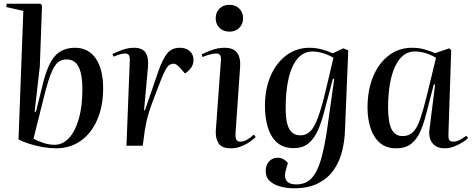

<svg xmlns="http://www.w3.org/2000/svg" viewBox="-20 -787 2548 1037"><path d="M282 14Q250 14 212 7.5Q174 1 139 -10Q104 -21 80 -34L106 -728L14 -749L16 -767H198L207 -758L195 -428L167 -184L174 -183L210 -328Q236 -437 275.5 -483Q315 -529 386 -529Q457 -529 497 -471.5Q537 -414 537 -309Q537 -215 506 -142Q475 -69 417.5 -27.5Q360 14 282 14ZM340 -466Q318 -466 301 -456Q284 -446 269.5 -420Q255 -394 240 -346Q225 -298 207 -222L161 -38Q180 -27 211.5 -16Q243 -5 275 -5Q319 -5 353 -42Q387 -79 406 -146.5Q425 -214 425 -305Q425 -386 404.5 -426Q384 -466 340 -466Z M681 -459Q682 -479 676.5 -488.5Q671 -498 656 -498Q646 -498 631.5 -494.5Q617 -491 594 -481L587 -495Q608 -506 640.5 -517.5Q673 -529 704 -529Q750 -529 767 -501.5Q784 -474 779 -422L758 -192H763L836 -404Q859 -469 883.5 -499Q908 -529 951 -529Q985 -529 1005 -511Q1025 -493 1025 -463Q1025 -439 1012 -421Q999 -403 979 -390L953 -420Q933 -443 917 -443Q907 -443 897 -437.5Q887 -432 875.5 -412.5Q864 -393 848 -352Q825 -293 809.5 -252Q794 -211 785 -182Q776 -153 771 -129.5Q766 -106 762 -82L751 0H663Z M1145 -688Q1145 -720 1165.5 -740.5Q1186 -761 1219 -761Q1252 -761 1272.5 -740.5Q1293 -720 1293 -689Q1293 -657 1272.5 -636.5Q1252 -616 1220 -616Q1186 -616 1165.5 -636.5Q1145 -657 1145 -688ZM1173 -458Q1175 -480 1169 -489Q1163 -498 1147 -498Q1135 -498 1115 -493Q1095 -488 1074 -479L1069 -493Q1089 -504 1123.5 -516.5Q1158 -529 1194 -529Q1283 -529 1277 -427L1252 -67Q1251 -44 1256.5 -33Q1262 -22 1279 -22Q1295 -22 1314 -32.5Q1333 -43 1351 -60L1361 -47Q1350 -36 1330.5 -22Q1311 -8 1284 3Q1257 14 1227 14Q1176 14 1159 -15Q1142 -44 1146 -87Z M1785 -360 1778 -362 1734 -195Q1717 -127 1696 -81Q1675 -35 1644 -11Q1613 13 1566 13Q1510 13 1476 -17.5Q1442 -48 1426.5 -99.5Q1411 -151 1411 -216Q1411 -305 1441 -375.5Q1471 -446 1525.5 -487.5Q1580 -529 1652 -529Q1683 -529 1715 -521Q1747 -513 1777 -499L1834 -526L1861 -515L1843 -78Q1841 -23 1827 32Q1813 87 1782 131.5Q1751 176 1698.5 203Q1646 230 1567 230Q1534 230 1498.5 221.5Q1463 213 1439 192.5Q1415 172 1415 137Q1415 105 1433 85Q1451 65 1480 65Q1497 65 1510.5 72.5Q1524 80 1535 93L1527 120Q1512 168 1527 188.5Q1542 209 1580 209Q1632 209 1663 175.5Q1694 142 1713 76.5Q1732 11 1746 -83ZM1604 -56Q1634 -56 1656.5 -78.5Q1679 -101 1699 -156.5Q1719 -212 1742 -310L1781 -475Q1752 -492 1722 -500.5Q1692 -509 1667 -509Q1602 -509 1564 -435.5Q1526 -362 1523 -219Q1521 -134 1540 -95Q1559 -56 1604 -56Z M2402 -64Q2401 -41 2406 -31.5Q2411 -22 2428 -22Q2447 -22 2465.5 -32.5Q2484 -43 2499 -54L2508 -41Q2498 -31 2477.5 -18Q2457 -5 2432 4.5Q2407 14 2382 14Q2336 14 2314.5 -15.5Q2293 -45 2300 -91L2330 -330L2323 -331L2284 -180Q2271 -127 2253 -83Q2235 -39 2203.5 -12.5Q2172 14 2120 14Q2065 14 2031 -16Q1997 -46 1981 -96Q1965 -146 1965 -206Q1965 -299 1994.5 -371.5Q2024 -444 2078.5 -486.5Q2133 -529 2206 -529Q2244 -529 2277 -519Q2310 -509 2330 -500L2407 -526L2417 -516ZM2155 -52Q2189 -52 2211 -74Q2233 -96 2249.5 -144Q2266 -192 2285 -269L2335 -475Q2305 -492 2277 -500.5Q2249 -509 2220 -509Q2153 -509 2115 -430Q2077 -351 2076 -209Q2076 -128 2094.5 -90Q2113 -52 2155 -52Z"/></svg>

Font: Literata 72pt Medium
Style: Italic
Weight: 500
Italic angle: -2°
Designer: Latin by Veronika Burian and Jose Scaglione. Greek by Irene Vlachou. Cyrillic by Vera Evstafieva
Foundry: TypeTogether
Version: Version 3.002